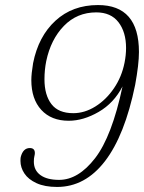

<svg xmlns="http://www.w3.org/2000/svg" viewBox="-20 -730 570 760"><path d="M61 -93Q61 -103 62 -108Q71 -144 98 -144Q118 -144 118 -124Q118 -119 116 -111Q114 -104 114 -90Q114 -56 140 -37Q166 -18 214 -18Q290 -18 356.5 -104Q423 -190 465 -388Q431 -322 370.5 -287Q310 -252 252 -252Q183 -252 143.5 -295Q104 -338 104 -413Q104 -438 111 -480Q132 -586 199.5 -648Q267 -710 368 -710Q530 -710 530 -524Q530 -476 515 -394Q474 -194 395.5 -92Q317 10 206 10Q157 10 124.5 -5Q92 -20 76.5 -43.5Q61 -67 61 -93ZM473 -482Q479 -512 479 -540Q479 -603 449 -642Q419 -681 361 -681Q285 -681 233 -627.5Q181 -574 163 -488Q156 -453 156 -416Q156 -354 183.5 -318Q211 -282 270 -282Q315 -282 357.5 -308.5Q400 -335 431 -380.5Q462 -426 473 -482Z"/></svg>

Font: Taviraj ExtraLight
Style: Italic
Weight: 275
Italic angle: -12°
Designer: Katatrad Team
Foundry: CadsonDemak
Version: Version 1.001